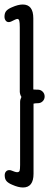

<svg xmlns="http://www.w3.org/2000/svg" viewBox="-36 -707 226 852"><path d="M51.8 -298.8V-585.9Q51.8 -606.4 49.6 -614.7Q47.4 -623 41 -623Q35.6 -623 14.2 -611.8Q8.3 -608.9 2.9 -608.9Q-5.9 -608.9 -11 -616Q-16.1 -623 -16.1 -632.8Q-16.1 -649.9 -7.8 -658.9Q0.5 -668 17.1 -674.8Q44.4 -687 64.9 -687Q111.8 -687 111.8 -626V-310.1Q114.7 -309.1 131.8 -309.1Q144.5 -309.1 153.3 -300.3Q162.1 -291.5 162.1 -278.8Q162.1 -266.1 153.3 -257.6Q144.5 -249 131.8 -249Q120.6 -249 112.8 -247.1V64Q112.8 125 65.9 125Q45.4 125 18.1 112.8Q1.5 106 -6.8 96.9Q-15.1 87.9 -15.1 70.8Q-15.1 60.5 -9.5 54.2Q-3.9 47.9 4.9 47.9Q11.2 47.9 15.1 49.8Q32.2 57.1 40 57.1Q49.3 57.1 51.3 50Q53.2 43 53.2 24.9Q53.2 22.5 53.2 21V-254.9Q53.2 -265.1 59.1 -276.9Q53.2 -285.6 51.8 -298.8Z"/></svg>

Font: Beon
Style: Regular
Weight: 400
Designer: BSozoo
Foundry: BSozoo
Version: Version 1.001;PS 001.001;hotconv 1.0.70;makeotf.lib2.5.58329